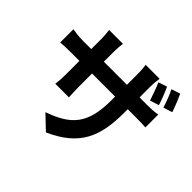

<svg xmlns="http://www.w3.org/2000/svg" viewBox="-189 -1016 1334 1334"><g transform="rotate(45 478.0 -349.0)"><path d="M39.1 -566.1V-436.1C60 -438.2 95.2 -440 142 -440H224.1V-310C224.1 -267 220.9 -228.3 218 -209.2H351.9C350.9 -228.3 348 -267 348 -310V-440H574.9V-403.1C574.9 -168 492.9 -85.9 308.9 -21L410.9 76C641.7 -27 698.9 -171.2 698.9 -408V-440H771C820 -440 854 -439.3 875 -437.1V-563.9C849.1 -558.9 820 -556.1 769.9 -556.1H698.9V-658C698.9 -696 703.1 -726.9 706 -746.1H568.9C571.7 -728 574.9 -696 574.9 -658V-556.1H348V-650.9C348 -688.9 351.9 -719.8 354 -737.9H218C220.2 -719.8 224.1 -687.9 224.1 -652V-556.1H142C95.2 -556.1 56.1 -563.2 39.1 -566.1ZM766 -592 832 -612.9C821 -649.9 799 -706 780.9 -744L717 -723C735.1 -683.9 752.1 -632.1 766 -592ZM866.1 -622.9 932.2 -644.2C920.1 -681.1 898.1 -736.2 880 -774.1L815 -752.8C834.9 -715.9 853 -663.7 866.1 -622.9Z"/></g></svg>

Font: Karasuma Gothic
Style: Bold
Weight: 700
Designer: Rasmus Andersson / Ryoko Nishizuka
Foundry: Genbu
Version: Version 1.00